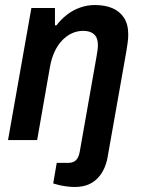

<svg xmlns="http://www.w3.org/2000/svg" viewBox="-20 -558 562 765"><path d="M277 187Q264 187 247.5 185Q231 183 216 179.5Q201 176 192 173L206 91H251Q272 91 283 80Q294 69 298 45L365 -335Q367 -347 368.5 -357.5Q370 -368 370 -378Q370 -399 363 -411Q356 -423 343 -429Q330 -435 311 -435Q288 -435 267 -425.5Q246 -416 228 -397.5Q210 -379 197.5 -352Q185 -325 179 -291L128 0H12L105 -526H199V-457H205Q223 -481 247 -499.5Q271 -518 299.5 -528Q328 -538 358 -538Q397 -538 426.5 -526Q456 -514 473.5 -488Q491 -462 491 -420Q491 -404 488.5 -387Q486 -370 483 -351L410 61Q406 88 396 111Q386 134 370 151Q354 168 331.5 177.5Q309 187 277 187Z"/></svg>

Font: Archivo SemiCondensed SemiBold
Style: Italic
Weight: 600
Width: 4
Italic angle: -10°
Designer: Hector Gatti
Foundry: Omnibus-Type
Version: Version 2.001